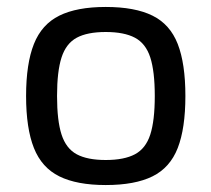

<svg xmlns="http://www.w3.org/2000/svg" viewBox="-20 -519 608 552"><path d="M284 -499Q368 -499 418.5 -474Q469 -449 491 -392.5Q513 -336 513 -243Q513 -150 491 -93.5Q469 -37 418.5 -12Q368 13 284 13Q201 13 150.5 -12Q100 -37 77.5 -93.5Q55 -150 55 -243Q55 -336 77.5 -392.5Q100 -449 150.5 -474Q201 -499 284 -499ZM284 -427Q231 -427 200.5 -410.5Q170 -394 157 -354Q144 -314 144 -243Q144 -172 157 -132Q170 -92 200.5 -75.5Q231 -59 284 -59Q337 -59 368 -75.5Q399 -92 412 -132Q425 -172 425 -243Q425 -314 412 -354Q399 -394 368 -410.5Q337 -427 284 -427Z"/></svg>

Font: Exo 2
Style: Regular
Weight: 400
Designer: Natanael Gama
Foundry: Natanael Gama
Version: Version 2.010